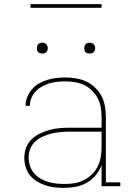

<svg xmlns="http://www.w3.org/2000/svg" viewBox="-20 -904 640 932"><path d="M292 8Q269 8 246 5.5Q223 3 201.5 -4Q180 -11 160 -23Q140 -35 126 -52.5Q112 -70 105 -92.5Q98 -115 98 -138Q98 -163 106.5 -186.5Q115 -210 133 -227.5Q151 -245 174 -256Q197 -267 221 -273.5Q245 -280 269.5 -282Q294 -284 319 -284H473V-336Q473 -359 469 -382.5Q465 -406 454.5 -426.5Q444 -447 427 -464Q410 -481 389 -491Q368 -501 344.5 -505Q321 -509 298 -509Q278 -509 258.5 -507Q239 -505 220.5 -499.5Q202 -494 184.5 -484.5Q167 -475 153.5 -460.5Q140 -446 132.5 -428Q125 -410 125 -390H104Q104 -412 112.5 -433Q121 -454 135.5 -471Q150 -488 169.5 -499Q189 -510 210.5 -516.5Q232 -523 254 -525.5Q276 -528 298 -528Q324 -528 350 -523.5Q376 -519 399.5 -508Q423 -497 442 -478.5Q461 -460 473 -437Q485 -414 489.5 -388Q494 -362 494 -336V-19H564V0H473V-102Q463 -76 444.5 -53.5Q426 -31 401.5 -17Q377 -3 348.5 2.5Q320 8 292 8ZM295 -11Q319 -11 343 -15Q367 -19 388 -30Q409 -41 426.5 -58Q444 -75 454.5 -96.5Q465 -118 469 -141.5Q473 -165 473 -189V-265H319Q297 -265 275 -263Q253 -261 231.5 -256Q210 -251 189.5 -242Q169 -233 152.5 -218.5Q136 -204 127.5 -183Q119 -162 119 -140Q119 -119 125.5 -99Q132 -79 145 -63.5Q158 -48 176 -37.5Q194 -27 214 -21Q234 -15 254.5 -13Q275 -11 295 -11ZM415 -644Q410 -644 404.5 -645.5Q399 -647 395.5 -650.5Q392 -654 390.5 -659.5Q389 -665 389 -670Q389 -675 390.5 -680.5Q392 -686 395.5 -689.5Q399 -693 404.5 -695Q410 -697 415 -697Q420 -697 425.5 -695Q431 -693 434.5 -689.5Q438 -686 440 -680.5Q442 -675 442 -670Q442 -665 440 -659.5Q438 -654 434.5 -650.5Q431 -647 425.5 -645.5Q420 -644 415 -644ZM185 -644Q180 -644 174.5 -645.5Q169 -647 165.5 -650.5Q162 -654 160.5 -659.5Q159 -665 159 -670Q159 -675 160.5 -680.5Q162 -686 165.5 -689.5Q169 -693 174.5 -695Q180 -697 185 -697Q190 -697 195.5 -695Q201 -693 204.5 -689.5Q208 -686 210 -680.5Q212 -675 212 -670Q212 -665 210 -659.5Q208 -654 204.5 -650.5Q201 -647 195.5 -645.5Q190 -644 185 -644ZM128 -866V-884H473V-866Z"/></svg>

Font: Iosevka HT Thin Extended
Style: Regular
Weight: 100
Width: 7
Monospace: yes
Designer: Belleve Invis
Foundry: Belleve Invis
Version: Version 32.3.0; ttfautohint (v1.8.4)